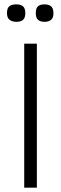

<svg xmlns="http://www.w3.org/2000/svg" viewBox="-20 -860 280 880"><path d="M91 0V-660H149V0ZM184 -760Q165 -760 154.5 -769Q144 -778 144 -800Q144 -823 154.5 -831.5Q165 -840 184 -840Q203 -840 214 -831Q225 -822 225 -799Q225 -778 214 -769Q203 -760 184 -760ZM56 -760Q35 -760 23.5 -769.5Q12 -779 12 -800Q12 -823 23 -831.5Q34 -840 55 -840Q75 -840 85.5 -831Q96 -822 96 -800Q96 -778 85.5 -769Q75 -760 56 -760Z"/></svg>

Font: Bricolage Grotesque ExtraLight
Style: Regular
Weight: 250
Designer: Mathieu Triay
Foundry: Atelier Triay
Version: Version 1.000;gftools[0.9.30]